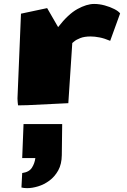

<svg xmlns="http://www.w3.org/2000/svg" viewBox="-20 -539 657 992"><path d="M73.2 5.4Q72.3 -2.9 71.3 -12Q70.3 -21 70.3 -30.3L88.4 -468.3L223.6 -497.1L280.3 -398.9Q332 -465.8 379.9 -492.2Q427.7 -518.6 466.3 -518.6Q493.2 -518.6 521 -511Q548.8 -503.4 570.6 -492.2Q592.3 -481 600.6 -469.7L549.3 -328.1Q519.5 -340.8 494.1 -345.7Q468.8 -350.6 448.2 -350.6Q416 -350.6 395 -342.3Q374 -334 364 -325.4Q354 -316.9 353.5 -316.9L333 -5.9L121.6 4.4ZM120.6 433.1Q103 433.1 90.8 429.7L94.7 355Q130.4 350.1 144.8 327.6Q159.2 305.2 162.6 277.8H94.7L101.6 102.1H301.3L299.3 262.7Q298.8 309.1 280.8 341.6Q262.7 374 235.1 394.3Q207.5 414.6 177 423.8Q146.5 433.1 120.6 433.1Z"/></svg>

Font: Seymour One
Style: Regular
Weight: 400
Designer: Vernon Adams
Foundry: Vernon Adams
Version: Version 1.100; ttfautohint (v1.8.4.7-5d5b);gftools[0.9.33]